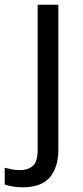

<svg xmlns="http://www.w3.org/2000/svg" viewBox="-75 -556 353 816"><path d="M22 240Q-3 240 -22 236.5Q-41 233 -55 228V157Q-40 161 -24 164Q-8 167 11 167Q43 167 64 149.5Q85 132 85 83V-536H173V80Q173 155 137 197.5Q101 240 22 240Z"/></svg>

Font: Noto Sans Old Sogdian
Style: Regular
Weight: 400
Designer: Monotype Design Team
Foundry: Monotype Imaging Inc.
Version: Version 2.002; ttfautohint (v1.8.4.7-5d5b)